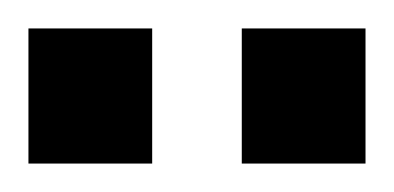

<svg xmlns="http://www.w3.org/2000/svg" viewBox="-20 -743 277 135"><path d="M150 -628V-723H237V-628ZM0 -628V-723H87V-628Z"/></svg>

Font: Archivo Narrow
Style: Regular
Weight: 400
Designer: Hector Gatti
Foundry: Omnibus-Type
Version: Version 3.002